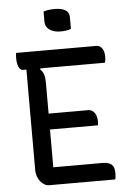

<svg xmlns="http://www.w3.org/2000/svg" viewBox="-60 -954 671 998"><g transform="rotate(-5 275.0 -455.0)"><path d="M44 -700H461Q478 -700 487.5 -690Q497 -680 500.5 -666.5Q504 -653 504 -642Q504 -631 503 -623Q502 -615 499 -609H74Q63 -609 55.5 -618Q48 -627 45 -641.5Q42 -656 42 -671Q42 -678 42.5 -685.5Q43 -693 44 -700ZM149 -371H390Q406 -371 416.5 -362Q427 -353 432 -338.5Q437 -324 437 -308Q437 -304 436.5 -300.5Q436 -297 436 -294Q436 -291 435 -288H149ZM156 0Q143 0 131.5 -6.5Q120 -13 110.5 -24.5Q101 -36 95.5 -51.5Q90 -67 90 -83Q90 -137 90 -194Q90 -251 90 -308Q90 -365 90 -421Q90 -477 90 -530.5Q90 -584 90 -633H174L161 -603Q174 -592 179.5 -575.5Q185 -559 185 -534Q185 -481 185 -425Q185 -369 185 -313Q185 -257 185 -201Q185 -145 185 -91H441Q475 -91 489.5 -77.5Q504 -64 504 -33Q504 -24 503 -15Q502 -6 500 0ZM205 -901Q211 -904 218 -905.5Q225 -907 232.5 -908Q240 -909 248.5 -909.5Q257 -910 264 -910Q298 -910 318.5 -898.5Q339 -887 339 -860V-800Q333 -797 326.5 -795.5Q320 -794 313.5 -793Q307 -792 299.5 -791.5Q292 -791 284 -791Q249 -791 227 -806.5Q205 -822 205 -848Z"/></g></svg>

Font: Recursive Casual
Style: Regular
Weight: 400
Version: Version 1.047